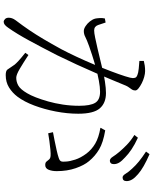

<svg xmlns="http://www.w3.org/2000/svg" viewBox="85 -895 830 1040"><g transform="rotate(90 500.0 -375.0)"><path d="M803 -606Q787 -625 765 -646.5Q743 -668 711 -688L726 -707Q763 -690 789 -672.5Q815 -655 832 -638Q852 -620 860.5 -606Q869 -592 869 -577Q869 -566 864 -560.5Q859 -555 851 -555Q839 -555 829 -571Q819 -587 803 -606ZM894 -675Q876 -695 854.5 -712.5Q833 -730 801 -751L815 -770Q852 -754 879 -738.5Q906 -723 923 -708Q943 -691 952 -676Q961 -661 961 -646Q961 -635 956 -629.5Q951 -624 941 -624Q931 -624 921 -640.5Q911 -657 894 -675ZM278 -114Q319 -87 352 -67.5Q385 -48 401 -48Q424 -48 444 -59.5Q464 -71 485 -107Q496 -125 507.5 -154.5Q519 -184 529.5 -221Q540 -258 546.5 -301Q553 -344 553 -389Q553 -449 537 -475.5Q521 -502 477 -502Q452 -502 417 -495.5Q382 -489 345.5 -479Q309 -469 278.5 -459Q248 -449 231 -443Q195 -430 180 -422Q165 -414 148 -414Q136 -414 121.5 -423.5Q107 -433 96 -447Q85 -461 81 -475Q79 -483 78 -499Q77 -515 80 -528L102 -532Q108 -513 115.5 -491.5Q123 -470 145 -470Q158 -470 184.5 -475.5Q211 -481 243.5 -488.5Q276 -496 308.5 -504Q341 -512 367 -518Q387 -523 422.5 -528.5Q458 -534 484 -534Q538 -534 567 -500.5Q596 -467 596 -384Q596 -325 584 -262.5Q572 -200 551.5 -145.5Q531 -91 504 -55Q483 -27 454 -9Q425 9 387 9Q364 9 357 0Q350 -9 340 -25Q336 -32 330 -39.5Q324 -47 309.5 -60.5Q295 -74 266 -97ZM310 -715V-739Q321 -742 335 -744Q349 -746 365 -746Q379 -746 397 -741Q415 -736 431.5 -727.5Q448 -719 459 -710Q470 -701 470 -693Q470 -683 465.5 -675.5Q461 -668 455 -660.5Q449 -653 444 -642Q433 -616 416 -574.5Q399 -533 377 -482Q355 -431 330 -376.5Q305 -322 279 -269Q257 -226 237 -188Q217 -150 199 -117Q181 -84 164 -56Q147 -28 130 -4Q121 9 113.5 14.5Q106 20 98 20Q91 20 83.5 13Q76 6 76 -7Q76 -16 79 -25Q82 -34 90 -45Q119 -83 143 -118.5Q167 -154 192 -196Q217 -238 247 -293Q266 -329 287.5 -375Q309 -421 329.5 -470Q350 -519 366.5 -562.5Q383 -606 393 -637.5Q403 -669 403 -679Q403 -687 400.5 -693.5Q398 -700 387 -704Q376 -709 351.5 -711.5Q327 -714 310 -715ZM672 -504 686 -530Q752 -519 789 -497Q826 -475 853 -442Q875 -416 891 -370Q907 -324 907 -267Q907 -242 899.5 -223.5Q892 -205 874 -205Q861 -205 855.5 -211.5Q850 -218 844 -225.5Q838 -233 824 -234Q814 -235 791 -233Q768 -231 743.5 -227.5Q719 -224 702 -221L696 -247Q713 -250 740.5 -255.5Q768 -261 794.5 -267Q821 -273 835 -278Q851 -283 854 -291.5Q857 -300 855 -319Q854 -338 844.5 -367.5Q835 -397 812 -428Q790 -457 757.5 -476Q725 -495 672 -504Z"/></g></svg>

Font: Noto Serif TC
Style: Regular
Weight: 200
Designer: Ryoko NISHIZUKA 西塚涼子 (kana & ideographs); Frank Grießhammer (Latin, Greek & Cyrillic); Wenlong ZHANG 张文龙 (bopomofo); San
Foundry: Adobe
Version: Version 2.001;hotconv 1.1.0;makeotfexe 2.6.0